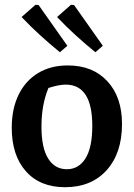

<svg xmlns="http://www.w3.org/2000/svg" viewBox="-20 -770 558 801"><path d="M251 11Q147 11 88 -55.5Q29 -122 29 -237Q29 -316 57.5 -374.5Q86 -433 138.5 -465Q191 -497 263 -497Q367 -497 428 -431Q489 -365 489 -253Q489 -131 425 -60Q361 11 251 11ZM259 -64Q308 -64 336.5 -109Q365 -154 365 -245Q365 -417 254 -417Q226 -417 182 -403Q167 -366 160 -326.5Q153 -287 153 -241Q153 -153 181 -108.5Q209 -64 259 -64ZM230 -552Q187 -587 147 -623.5Q107 -660 70 -699L128 -750L141 -749L261 -579ZM378 -552Q335 -587 295 -623.5Q255 -660 218 -699L276 -750L289 -749L409 -579Z"/></svg>

Font: Piazzolla SemiBold
Style: Regular
Weight: 600
Designer: Juan Pablo del Peral
Foundry: Huerta Tipografica
Version: Version 1.330